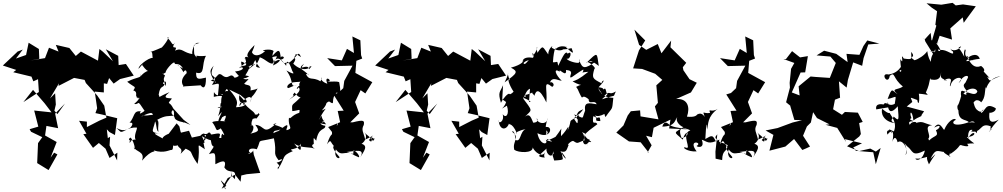

<svg xmlns="http://www.w3.org/2000/svg" viewBox="-79 -1065 7045 1348"><path d="M42 -702 47 -705 -59 -605 35 -574 14 -558 142 -527 155 -494 188 -509 194 -419 85 -348 153 -434 234 -340 283 -276 161 -289 190 -176 129 -158 139 -140 218 -102 188 -60 182 80 262 129 324 19 301 7 276 42 319 -68 221 -123 237 -111 247 -181 329 -165 308 -267 377 -338 324 -264 303 -288 313 -331 308 -410 272 -374 338 -485 346 -526 356 -606 332 -462 441 -518 515 -504 524 -482 604 -394 653 -323 668 -239 619 -218 531 -173V-211L476 -217L528 -126L506 -123L574 -27L615 -61L662 -21L690 44L745 7L742 92L743 61L690 -44L694 -105L678 -95L671 -157L689 -138L728 -117L744 -235L637 -261L591 -271L603 -305L586 -422L650 -416V-480L673 -476L687 -517L719 -478L764 -510L860 -534L805 -616L754 -608L751 -673L664 -719L714 -635L642 -703L619 -721L609 -639L489 -703L453 -672L408 -728L313 -750L332 -703L265 -730L237 -657L134 -640L197 -652L194 -721L122 -765L104 -679L33 -654L81 -717Z M1118 -123C1142 -143 1060 -113 1063 -93C1011 -122 976 -136 1056 -127C951 -136 1009 -146 1015 -250C981 -274 933 -232 914 -272C941 -212 996 -273 911 -247C987 -280 1010 -290 982 -209C1030 -247 1008 -152 1034 -140C1025 -172 1043 -208 1025 -224C1085 -257 1102 -248 1143 -253C1100 -269 1151 -332 1142 -247C1154 -247 1127 -222 1210 -206C1217 -195 1175 -225 1258 -188L1210 -224L1138 -303C1109 -363 1089 -323 1128 -373C1114 -379 1047 -367 1111 -418C1020 -381 1047 -375 1035 -401C1047 -473 1065 -440 1077 -476C1041 -470 1101 -526 1083 -460C1068 -512 1068 -507 1078 -532C1084 -533 1074 -540 1060 -550C1068 -552 1057 -537 1085 -557C1078 -567 1141 -642 1147 -623C1148 -603 1177 -634 1206 -584C1141 -616 1172 -627 1211 -555C1203 -557 1230 -592 1232 -552C1153 -478 1244 -439 1205 -458L1330 -466C1346 -443 1368 -439 1367 -520C1311 -507 1297 -505 1298 -555C1365 -535 1333 -611 1367 -673C1287 -665 1301 -686 1301 -661C1279 -692 1285 -678 1283 -736C1270 -762 1357 -765 1305 -764C1277 -759 1258 -668 1280 -684C1206 -692 1200 -735 1150 -709C1176 -757 1112 -704 1149 -766C1129 -735 1133 -768 1096 -799C1114 -822 1102 -770 1030 -704C1099 -752 1067 -712 1097 -699C1078 -764 1074 -729 967 -697C1005 -718 981 -654 1000 -651C996 -682 890 -609 894 -582C943 -641 922 -608 918 -610C974 -529 976 -600 913 -535C877 -494 923 -516 907 -546C918 -515 888 -529 814 -491C869 -446 878 -463 857 -430C903 -417 847 -372 907 -394C903 -411 848 -376 905 -377C850 -358 939 -402 863 -335C906 -328 877 -377 936 -287C927 -278 887 -252 910 -283C855 -291 869 -246 830 -202C835 -206 869 -207 837 -169C752 -123 778 -137 738 -166C815 -128 806 -175 883 -169C883 -146 843 -89 896 -64C874 -108 824 -69 827 -65C867 -71 801 -81 839 -99C875 -51 870 18 860 -35C870 4 942 -6 918 63C993 -26 1018 10 1000 -9C1075 15 1113 -15 1125 -12C1135 -14 1135 -17 1138 -66C1109 -19 1212 -52 1166 -58C1168 -17 1210 -32 1189 15C1226 -27 1237 -20 1207 -29C1291 9 1238 -14 1308 86C1336 -54 1283 -66 1360 -17C1353 -29 1353 -83 1335 -72C1385 -31 1332 -120 1336 -110C1425 -57 1411 -92 1436 -86C1395 -153 1369 -114 1356 -126C1338 -136 1295 -75 1353 -117L1268 -99L1248 -147L1160 -126C1134 -110 1119 -148 1168 -93C1197 -146 1194 -91 1245 -143C1187 -83 1189 -152 1180 -178L1161 -199L1076 -87Z M1477 260 1520 185 1572 162 1610 211 1615 167 1653 158 1748 149 1703 22 1698 -11C1700 13 1625 27 1690 2C1662 20 1651 -39 1724 -17C1762 -95 1709 -63 1844 -94C1868 15 1832 2 1877 60C1927 38 1889 76 1863 76C1905 117 1863 92 1872 124C1931 33 1893 32 1977 -4C1932 -28 2015 -2 2035 -63C2023 -49 2057 38 1986 -58C2041 -18 2103 -40 2136 -17C2104 -37 2110 -49 2124 -54C2122 -106 2120 -102 2141 -77C2159 -178 2204 -146 2205 -182C2157 -188 2181 -214 2150 -187C2190 -196 2213 -258 2189 -205C2146 -225 2133 -200 2211 -192C2155 -256 2197 -278 2158 -221C2208 -320 2228 -308 2180 -289C2230 -344 2196 -336 2231 -353C2285 -317 2233 -367 2288 -418C2292 -343 2324 -387 2303 -484C2310 -502 2181 -484 2233 -495C2248 -506 2195 -537 2219 -477C2141 -504 2198 -549 2171 -494C2109 -532 2093 -487 2062 -559C2038 -528 2088 -558 2087 -537C2055 -581 2001 -578 2056 -618C2008 -557 2082 -626 2091 -579C2124 -618 2105 -587 2096 -603C2103 -580 2038 -559 1980 -618C2016 -673 1967 -643 1998 -680C1985 -698 2020 -672 2035 -664C2009 -718 2017 -667 1943 -620C1918 -640 1934 -598 1891 -645C1948 -662 1878 -689 1893 -644C1888 -734 1874 -717 1823 -662C1884 -673 1868 -686 1837 -605C1900 -632 1910 -676 1815 -611C1876 -643 1811 -631 1842 -706C1824 -729 1731 -708 1783 -707C1737 -662 1684 -667 1686 -725C1638 -632 1696 -669 1618 -602C1605 -668 1621 -605 1712 -609C1647 -660 1703 -705 1708 -749C1674 -714 1639 -677 1669 -660C1625 -683 1645 -629 1641 -662C1667 -573 1630 -624 1599 -586C1629 -607 1651 -571 1571 -563C1605 -523 1621 -497 1671 -530C1586 -550 1607 -525 1568 -519C1536 -565 1528 -494 1477 -540C1448 -557 1457 -527 1401 -498C1488 -476 1434 -508 1433 -483C1383 -567 1396 -571 1421 -604C1371 -491 1471 -561 1409 -469C1472 -481 1459 -495 1451 -395C1418 -402 1424 -447 1422 -385C1488 -403 1521 -373 1466 -408C1505 -384 1506 -473 1523 -425C1499 -433 1464 -405 1476 -313C1439 -299 1433 -312 1511 -324C1442 -356 1489 -350 1452 -249C1515 -323 1442 -234 1452 -185C1490 -267 1487 -235 1461 -235C1472 -226 1530 -291 1496 -216C1530 -208 1436 -224 1411 -207C1448 -161 1429 -135 1471 -164C1494 -128 1506 -101 1482 -126C1460 -95 1493 -48 1500 -70C1538 -98 1512 -92 1459 -97C1475 -136 1464 -131 1402 -120C1389 -170 1343 -78 1350 -63C1354 -96 1374 -68 1357 -117C1423 -115 1388 -50 1421 -36C1402 6 1439 -64 1388 17C1438 1 1432 10 1433 88C1464 73 1518 43 1496 110C1530 166 1587 105 1569 193C1521 131 1563 211 1542 139C1553 192 1525 179 1496 254C1539 300 1435 160 1486 215L1510 240ZM1649 -364C1670 -322 1597 -372 1603 -319C1642 -391 1702 -407 1679 -346C1689 -411 1685 -361 1730 -444C1708 -431 1663 -431 1679 -426C1690 -478 1657 -461 1635 -477C1691 -534 1658 -496 1630 -513C1680 -596 1685 -607 1653 -594C1717 -617 1736 -636 1661 -573C1751 -665 1681 -663 1747 -589C1693 -594 1730 -613 1745 -663C1787 -649 1814 -610 1839 -621C1855 -662 1884 -672 1930 -603C1932 -633 1941 -660 1973 -567C1972 -564 2009 -527 1932 -570C1993 -488 1948 -444 2010 -471C1950 -454 1938 -432 1938 -460C1962 -505 2035 -479 2034 -498C1992 -440 2074 -462 2084 -477C1994 -478 1995 -417 2018 -452C2040 -427 2003 -399 1949 -364C2024 -423 1952 -370 1989 -415C1994 -414 2028 -349 2053 -406C1968 -309 1969 -352 1973 -285C2021 -288 2030 -308 2022 -273C1967 -256 1961 -224 1950 -239C1939 -169 1990 -166 1928 -149C1969 -237 1882 -141 1858 -134C1933 -114 1948 -109 1927 -175C1896 -139 1892 -157 1840 -130C1846 -158 1856 -137 1910 -165C1839 -200 1817 -185 1862 -200C1765 -109 1786 -183 1713 -189C1743 -147 1743 -142 1677 -126C1703 -135 1720 -218 1656 -173C1719 -209 1668 -165 1695 -230C1740 -246 1704 -211 1743 -261C1730 -288 1744 -252 1710 -262C1714 -283 1636 -312 1629 -363C1654 -334 1589 -323 1601 -397C1661 -332 1621 -378 1630 -329C1650 -341 1650 -315 1578 -312C1589 -345 1596 -360 1531 -436L1609 -398Z M2291 -199C2304 -203 2280 -167 2251 -156C2255 -89 2251 -158 2217 -52C2255 -105 2230 -49 2298 -17C2265 -59 2231 -43 2304 37C2309 56 2261 45 2279 -16C2320 38 2335 -8 2401 16C2403 -31 2416 -54 2368 -15C2430 -21 2457 52 2435 37C2392 21 2409 17 2355 2C2425 -6 2486 -23 2450 41C2472 0 2517 -46 2448 -58C2445 -34 2520 -94 2478 -137C2495 -116 2520 -106 2540 -75C2564 -111 2550 -74 2528 -106C2535 -72 2530 -62 2511 -82C2552 -132 2557 -116 2485 -85C2473 -138 2455 -152 2475 -188C2480 -217 2479 -227 2397 -206H2380L2443 -269L2414 -349L2453 -432L2486 -409L2535 -488L2416 -553L2423 -638L2464 -654L2456 -678L2451 -782L2395 -809L2406 -693L2357 -722L2321 -641L2218 -657L2273 -601L2396 -604L2338 -497L2331 -446L2295 -412L2262 -402L2334 -288L2292 -286L2309 -207L2225 -173L2256 -133L2279 -165Z M2656 -702 2661 -705 2555 -605 2649 -574 2628 -558 2756 -527 2769 -494 2802 -509 2808 -419 2699 -348 2767 -434 2848 -340 2897 -276 2775 -289 2804 -176 2743 -158 2753 -140 2832 -102 2802 -60 2796 80 2876 129 2938 19 2915 7 2890 42 2933 -68 2835 -123 2851 -111 2861 -181 2943 -165 2922 -267 2991 -338 2938 -264 2917 -288 2927 -331 2922 -410 2886 -374 2952 -485 2960 -526 2970 -606 2946 -462 3055 -518 3129 -504 3138 -482 3218 -394 3267 -323 3282 -239 3233 -218 3145 -173V-211L3090 -217L3142 -126L3120 -123L3188 -27L3229 -61L3276 -21L3304 44L3359 7L3356 92L3357 61L3304 -44L3308 -105L3292 -95L3285 -157L3303 -138L3342 -117L3358 -235L3251 -261L3205 -271L3217 -305L3200 -422L3264 -416V-480L3287 -476L3301 -517L3333 -478L3378 -510L3474 -534L3419 -616L3368 -608L3365 -673L3278 -719L3328 -635L3256 -703L3233 -721L3223 -639L3103 -703L3067 -672L3022 -728L2927 -750L2946 -703L2879 -730L2851 -657L2748 -640L2811 -652L2808 -721L2736 -765L2718 -679L2647 -654L2695 -717Z M3648 -349C3614 -380 3567 -378 3614 -388C3593 -431 3572 -370 3667 -420C3641 -414 3677 -400 3672 -390C3684 -434 3707 -451 3757 -346C3766 -442 3730 -508 3798 -455C3823 -469 3795 -498 3781 -485C3800 -529 3829 -502 3865 -498C3820 -540 3804 -591 3851 -562C3841 -594 3901 -513 3895 -574C3929 -570 3929 -563 3931 -552C3910 -489 3941 -534 4016 -577C4021 -540 3971 -556 4052 -561C3985 -507 3961 -499 3941 -494C4026 -442 4031 -492 3966 -455C3975 -443 3981 -433 3987 -416C4023 -340 3992 -418 4054 -368C4054 -324 4096 -369 4110 -333C4056 -342 4020 -352 4029 -288C4003 -225 4030 -231 3952 -262C3997 -189 4013 -191 3978 -265C3976 -196 3983 -178 3950 -233C3989 -273 3961 -276 4016 -298C3971 -234 3959 -268 3974 -245C3899 -202 3944 -236 3906 -147C3918 -204 3913 -164 3860 -109C3855 -177 3884 -185 3821 -104C3792 -90 3760 -71 3760 -90C3824 -66 3789 -67 3753 -84C3775 -47 3711 -41 3694 -130C3792 -80 3810 -193 3745 -171C3746 -141 3786 -147 3754 -116C3766 -168 3736 -140 3767 -237C3762 -179 3684 -201 3690 -235C3716 -191 3622 -207 3665 -203C3652 -229 3643 -278 3605 -244C3658 -300 3667 -275 3584 -387C3593 -326 3601 -428 3642 -442L3635 -350ZM3474 -349C3463 -301 3407 -283 3480 -323C3500 -260 3472 -232 3450 -263C3466 -208 3414 -190 3422 -222C3427 -145 3480 -149 3496 -202C3488 -180 3513 -217 3550 -129C3527 -129 3571 -152 3611 -158C3570 -141 3579 -65 3542 -82C3536 -104 3536 -152 3515 -141C3577 -96 3515 -75 3532 -13C3561 8 3664 13 3661 -30C3673 0 3729 48 3749 1C3725 50 3770 42 3725 39C3688 31 3711 24 3758 -22C3751 18 3804 56 3804 -3C3817 61 3827 -3 3821 -8C3797 41 3794 -1 3812 62C3901 56 3866 58 3865 3C3919 75 3883 51 3856 -3C3902 12 3900 -21 3914 -49C3893 -39 3936 -84 3948 -74C3987 -48 3968 -69 4056 -88C4074 -78 4023 -21 4014 -74C4044 -131 3972 -153 4031 -126C4026 -119 4017 -111 4072 -69C4058 -58 4008 -108 4049 -39C3997 -115 4022 -123 4115 -193C4099 -223 4077 -173 4086 -249C4135 -236 4075 -214 4136 -215C4133 -271 4114 -211 4099 -256C4126 -233 4209 -285 4201 -305C4168 -295 4155 -277 4172 -243C4225 -321 4217 -281 4227 -378C4191 -380 4141 -387 4121 -448C4151 -397 4175 -368 4165 -394C4207 -435 4191 -391 4245 -423C4219 -374 4259 -407 4148 -368C4164 -389 4198 -400 4180 -411C4169 -450 4177 -459 4122 -403C4202 -455 4116 -450 4124 -453C4191 -522 4141 -499 4145 -480C4078 -514 4076 -518 4094 -582C4115 -585 4037 -649 4039 -624C4122 -707 4110 -695 4125 -602C4037 -672 4041 -611 4108 -636C4023 -576 4012 -583 3989 -637C3982 -651 3997 -653 3986 -625C3968 -618 3900 -640 3900 -654C3925 -640 3942 -718 3907 -688C3893 -712 3877 -679 3840 -603C3832 -647 3837 -625 3803 -628C3809 -732 3831 -745 3818 -716C3862 -768 3938 -715 3888 -739C3962 -670 3944 -697 3934 -727C3840 -702 3834 -742 3902 -735C3891 -748 3880 -680 3794 -730C3812 -755 3770 -728 3770 -683C3729 -738 3736 -754 3694 -694C3678 -767 3716 -733 3662 -674C3652 -720 3679 -668 3661 -659C3589 -673 3569 -626 3616 -606C3562 -649 3598 -611 3525 -522C3588 -591 3580 -637 3644 -644C3629 -656 3600 -577 3592 -641C3602 -640 3588 -611 3508 -590C3562 -562 3553 -551 3464 -487C3514 -584 3466 -564 3502 -501C3480 -523 3493 -472 3527 -421C3530 -425 3503 -395 3498 -406C3488 -413 3454 -376 3438 -343C3415 -420 3431 -415 3453 -467L3447 -368Z M4944 0 4957 -122C4919 -82 4981 -92 4946 -74C4924 -117 4922 -118 4873 -89C4879 -200 4883 -217 4885 -155C4896 -195 4885 -244 4960 -301C4913 -270 4894 -311 4906 -272C4856 -264 4852 -297 4869 -243C4843 -291 4792 -255 4823 -240C4801 -304 4853 -234 4744 -246C4767 -311 4751 -375 4668 -370L4772 -416L4813 -484L4762 -509L4719 -572L4715 -593L4739 -624L4628 -733L4633 -780L4565 -691L4539 -756L4458 -715L4408 -750L4375 -857L4451 -781L4407 -711L4366 -585L4429 -581L4521 -547L4571 -504L4529 -466L4540 -343L4519 -318L4544 -227L4418 -248L4415 -290L4350 -284L4328 -254L4298 -184L4248 -134L4337 -72L4419 -66L4476 7L4468 4L4496 -45L4457 -112L4498 -102L4510 -168L4628 -225L4619 -163L4751 -157C4677 -169 4637 -173 4620 -191C4637 -163 4591 -244 4571 -176C4666 -178 4657 -223 4677 -244C4652 -206 4731 -149 4735 -182C4647 -125 4647 -146 4714 -85C4743 -176 4777 -111 4707 -95C4672 -181 4724 -171 4768 -150C4695 -124 4787 -6 4732 -30C4703 -35 4748 3 4812 -2C4746 -90 4856 -66 4814 -42C4800 -36 4875 -12 4848 -84C4888 -72 4892 -46 4972 -85C4961 -58 4985 -72 5030 -46C5024 9 4993 -20 4991 59L4945 49Z M5049 -199C5062 -203 5038 -167 5009 -156C5013 -89 5009 -158 4975 -52C5013 -105 4988 -49 5056 -17C5023 -59 4989 -43 5062 37C5067 56 5019 45 5037 -16C5078 38 5093 -8 5159 16C5161 -31 5174 -54 5126 -15C5188 -21 5215 52 5193 37C5150 21 5167 17 5113 2C5183 -6 5244 -23 5208 41C5230 0 5275 -46 5206 -58C5203 -34 5278 -94 5236 -137C5253 -116 5278 -106 5298 -75C5322 -111 5308 -74 5286 -106C5293 -72 5288 -62 5269 -82C5310 -132 5315 -116 5243 -85C5231 -138 5213 -152 5233 -188C5238 -217 5237 -227 5155 -206H5138L5201 -269L5172 -349L5211 -432L5244 -409L5293 -488L5174 -553L5181 -638L5222 -654L5214 -678L5209 -782L5153 -809L5164 -693L5115 -722L5079 -641L4976 -657L5031 -601L5154 -604L5096 -497L5089 -446L5053 -412L5020 -402L5092 -288L5050 -286L5067 -207L4983 -173L5014 -133L5037 -165Z M6070 -1 6031 -22 5952 -4 5868 -38 5954 -107 5965 -124 5953 -201 5978 -209 5944 -274 5853 -279 5832 -259 5770 -298 5788 -390 5766 -392 5752 -353 5819 -379 5811 -494 5865 -450 5874 -504 5911 -627 5974 -603 5984 -657 6017 -753 6095 -759 6010 -781 5983 -742 5955 -680 5864 -687 5872 -629 5792 -687 5707 -709 5654 -676 5751 -668 5789 -623 5747 -518 5644 -525 5612 -528 5528 -459 5535 -395 5480 -416 5542 -556 5574 -557 5593 -671 5538 -662 5482 -706 5439 -650 5421 -651 5498 -623 5475 -582 5465 -483 5467 -450 5440 -347 5468 -324 5465 -336 5498 -223 5552 -221 5486 -205 5380 -166 5296 -149 5351 -118 5323 -7 5435 -36 5496 -89 5554 -12 5580 -23 5608 -36 5559 -112 5586 -177 5614 -205 5638 -316 5588 -354 5618 -295 5657 -236 5745 -192 5717 -189 5799 -167 5861 -68 5853 -88 5973 -59 5918 -33H5911L5930 -6L6052 4L6070 88L6104 -26Z M6326 -349C6317 -384 6297 -386 6361 -363C6369 -314 6380 -358 6372 -407C6430 -404 6449 -388 6421 -415C6444 -468 6439 -456 6460 -557C6417 -535 6444 -553 6455 -507C6523 -495 6537 -527 6525 -619C6538 -524 6509 -525 6551 -507C6602 -498 6530 -501 6550 -505C6635 -536 6577 -468 6593 -459C6607 -536 6710 -533 6651 -481C6689 -548 6728 -537 6715 -516C6686 -458 6708 -500 6691 -475C6692 -473 6673 -465 6712 -424C6692 -409 6657 -462 6670 -381C6704 -454 6775 -455 6783 -422C6764 -376 6695 -445 6706 -399C6656 -417 6685 -408 6641 -311C6651 -340 6692 -337 6656 -336C6620 -320 6669 -246 6652 -316C6638 -208 6703 -232 6723 -207C6609 -167 6595 -208 6632 -224C6620 -244 6573 -210 6551 -155C6545 -143 6521 -229 6480 -169C6535 -200 6522 -162 6492 -151C6517 -98 6476 -123 6428 -61C6475 -39 6412 -143 6436 -90C6468 -110 6396 -184 6466 -185C6399 -201 6405 -217 6352 -202C6364 -210 6315 -218 6307 -183C6341 -158 6266 -218 6332 -213C6336 -220 6293 -222 6320 -236C6301 -283 6326 -296 6334 -219C6369 -247 6397 -246 6390 -256L6409 -284L6287 -317ZM6152 -349C6154 -298 6165 -250 6224 -319C6233 -215 6234 -212 6193 -249C6211 -245 6145 -218 6209 -200C6120 -209 6104 -274 6115 -301C6168 -254 6167 -280 6169 -268C6215 -201 6210 -173 6191 -126C6227 -141 6244 -119 6162 -158C6203 -94 6175 -156 6163 -154C6181 -149 6135 -159 6152 -120C6177 -155 6204 -156 6186 -69C6195 -102 6212 -110 6223 -66C6262 -96 6305 -1 6278 23C6305 -42 6237 -93 6290 -38C6334 -6 6319 39 6414 -8C6402 58 6354 68 6348 48C6396 56 6476 17 6470 27C6453 29 6406 10 6443 89C6477 26 6518 -12 6454 50C6491 -28 6504 -1 6558 3C6515 -6 6621 50 6593 36C6575 47 6597 -16 6592 17C6677 -40 6645 -51 6677 -45C6644 -51 6750 -20 6710 -55C6785 -66 6770 -38 6709 -103C6793 -107 6762 -168 6718 -96C6715 -147 6735 -178 6781 -129C6769 -148 6831 -217 6812 -218C6777 -190 6751 -216 6723 -202C6753 -229 6801 -201 6739 -142C6819 -129 6797 -209 6877 -178C6864 -131 6921 -180 6864 -144C6869 -135 6866 -156 6933 -225C6869 -190 6860 -221 6869 -283C6848 -264 6916 -273 6912 -305C6833 -351 6849 -285 6790 -256C6857 -290 6774 -254 6826 -298C6805 -253 6766 -314 6781 -292C6752 -322 6763 -357 6752 -335C6772 -386 6812 -348 6809 -346C6841 -378 6834 -428 6842 -455C6846 -411 6843 -517 6946 -530C6871 -509 6877 -477 6852 -526C6865 -521 6893 -492 6814 -577C6788 -545 6868 -558 6809 -602C6789 -595 6749 -577 6708 -674C6784 -617 6760 -632 6723 -660C6706 -656 6780 -711 6800 -652C6740 -648 6665 -613 6730 -659C6669 -665 6718 -732 6693 -711C6711 -732 6681 -722 6691 -666C6652 -744 6644 -720 6656 -734C6697 -757 6627 -684 6591 -725C6619 -696 6578 -728 6611 -704C6625 -661 6564 -724 6523 -713C6513 -690 6490 -735 6527 -710C6508 -736 6498 -797 6392 -793C6492 -800 6421 -734 6513 -766C6444 -741 6534 -680 6446 -706C6523 -698 6448 -713 6457 -610C6487 -609 6441 -623 6431 -706C6414 -678 6368 -649 6342 -642C6289 -676 6358 -651 6319 -701C6314 -658 6341 -642 6266 -654C6237 -707 6274 -596 6242 -650C6241 -598 6261 -543 6235 -567C6244 -578 6276 -575 6259 -604C6259 -643 6252 -554 6159 -542C6096 -558 6155 -459 6168 -533C6207 -565 6187 -515 6260 -458C6229 -432 6169 -448 6223 -404C6183 -427 6186 -461 6153 -370C6219 -383 6213 -408 6203 -336C6157 -311 6142 -361 6124 -331C6123 -332 6063 -346 6073 -297L6167 -313ZM6413 -788 6418 -773 6474 -683 6518 -814 6605 -787 6593 -866 6680 -943 6687 -905 6772 -1021 6682 -1034 6631 -1027 6609 -1045 6530 -1032 6426 -1042 6463 -1011 6500 -986 6488 -891 6495 -885 6462 -772 6455 -834Z"/></svg>

Font: Hussar Lance
Style: Regular
Weight: 700
Foundry: Cannot Into Space Fonts, PlusOne Fonts
Version: Version 2.27